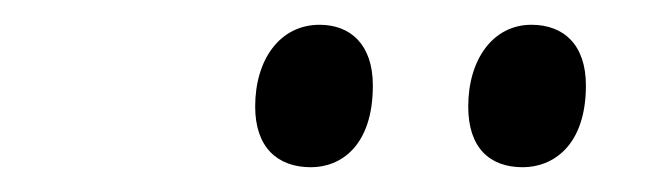

<svg xmlns="http://www.w3.org/2000/svg" viewBox="-20 -766 537 155"><path d="M402 -631C426 -631 453 -648 453 -697C453 -730 435 -746 409 -746C378 -746 358 -718 358 -680C358 -647 375 -631 402 -631ZM231 -631C255 -631 281 -648 281 -697C281 -730 263 -746 238 -746C206 -746 186 -718 186 -680C186 -647 204 -631 231 -631Z"/></svg>

Font: Noto Serif Condensed Medium
Style: Italic
Weight: 500
Width: 3
Italic angle: -12°
Designer: Monotype Design Team
Foundry: Monotype Imaging Inc.
Version: Version 2.013